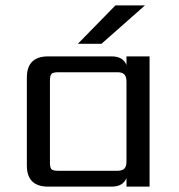

<svg xmlns="http://www.w3.org/2000/svg" viewBox="-20 -695 667 715"><path d="M520 -675 358 -532H270L410 -675ZM197 -59H417Q435 -59 443 -67Q451 -75 451 -94V-391Q451 -410 443 -418Q435 -426 417 -426H197Q178 -426 172 -420Q166 -414 166 -395V-90Q166 -70 172 -64.5Q178 -59 197 -59ZM451 -485H537V0H451V-32Q438 0 396 0H159Q80 0 80 -79V-406Q80 -485 159 -485H396Q438 -485 451 -453Z"/></svg>

Font: Sarpanch
Style: Regular
Weight: 400
Designer: Manushi Parikh (Devanagari and Latin), Jyotish Sonowal (Devanagari)
Foundry: Indian Type Foundry
Version: Version 2.004;PS 1.0;hotconv 1.0.78;makeotf.lib2.5.61930; tt